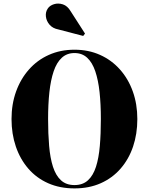

<svg xmlns="http://www.w3.org/2000/svg" viewBox="-20 -1036 826 1066"><path d="M393.5 10Q312 10 247.2 -18.8Q182.5 -47.5 137.2 -99.8Q92 -152 68 -222.2Q44 -292.5 44 -375Q44 -457.5 69.2 -527.8Q94.5 -598 140.8 -650.2Q187 -702.5 251.2 -731.2Q315.5 -760 393.5 -760Q471.5 -760 535.5 -731.2Q599.5 -702.5 646 -650.2Q692.5 -598 717.5 -527.8Q742.5 -457.5 742.5 -375Q742.5 -292.5 718.8 -222.2Q695 -152 649.5 -99.8Q604 -47.5 539.5 -18.8Q475 10 393.5 10ZM393.5 -8.5Q439.5 -8.5 468.2 -34.8Q497 -61 512.8 -109.8Q528.5 -158.5 534.2 -225.8Q540 -293 540 -375Q540 -457 532.8 -524.2Q525.5 -591.5 509 -640.2Q492.5 -689 464.2 -715.2Q436 -741.5 393.5 -741.5Q351.5 -741.5 323 -715.2Q294.5 -689 278 -640.2Q261.5 -591.5 254.2 -524.2Q247 -457 247 -375Q247 -293 252.8 -225.8Q258.5 -158.5 274.2 -109.8Q290 -61 318.8 -34.8Q347.5 -8.5 393.5 -8.5ZM442 -836.5 304 -872.5Q272.5 -878.5 255 -899Q237.5 -919.5 234.8 -944.5Q232 -969.5 245.5 -989Q256.5 -1005.5 280 -1012.8Q303.5 -1020 329 -1011.8Q354.5 -1003.5 372 -974L452 -849.5Z"/></svg>

Font: Bodoni Moda 11pt ExtraBold
Style: Regular
Weight: 800
Designer: Owen Earl
Foundry: indestructible type
Version: Version 2.004